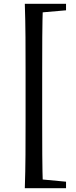

<svg xmlns="http://www.w3.org/2000/svg" viewBox="-20 -810 400 1006"><path d="M110 176Q113 90 113.5 2Q114 -86 114 -175V-440Q114 -527 113.5 -615Q113 -703 110 -790H205Q202 -704 201.5 -616Q201 -528 201 -440V-175Q201 -88 201.5 0.5Q202 89 205 176ZM157 176V128H177L326 142V176ZM157 -743V-790H326V-756L177 -743Z"/></svg>

Font: Noto Serif KR ExtraLight SemiBold
Style: Regular
Weight: 600
Version: Version 2.002-H1;hotconv 1.1.0;makeotfexe 2.6.0